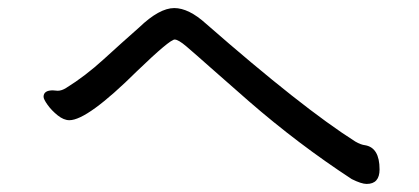

<svg xmlns="http://www.w3.org/2000/svg" viewBox="-20 -558 1040 476"><path d="M889 -102Q921 -102 921 -138Q921 -192 885 -198Q875 -199 861 -207Q730 -290 491 -499Q448 -538 412 -538Q375 -538 325 -490Q283 -453 237 -411Q191 -369 144 -340Q133 -333 123 -333L111 -334Q88 -334 88 -318Q88 -312 98 -298Q108 -284 123 -272Q138 -260 152 -260Q197 -260 320 -382Q401 -460 413 -460Q422 -460 442 -443Q462 -426 502.5 -390Q543 -354 597 -307Q719 -201 852 -114Q876 -102 889 -102Z"/></svg>

Font: LXGW WenKai TC
Style: Bold
Weight: 700
Designer: LXGW / Fontworks Inc.
Foundry: LXGW / Fontworks Inc.
Version: Version 1.330;April 28, 2024